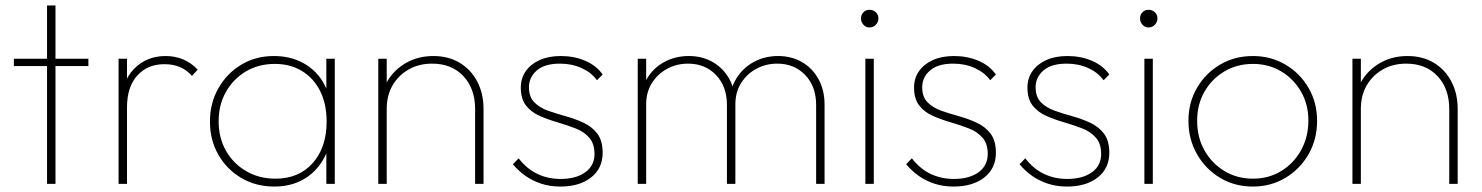

<svg xmlns="http://www.w3.org/2000/svg" viewBox="-20 -676 5450 706"><path d="M153 0V-656H184V0ZM31 -433V-460H305V-433Z M416 0V-460H447V0ZM447 -281 426 -287Q426 -375 472.5 -422.5Q519 -470 589 -470Q623 -470 652.5 -458Q682 -446 707 -420L686 -397Q665 -420 640.5 -430Q616 -440 584 -440Q523 -440 485 -398.5Q447 -357 447 -281Z M989 10Q921 10 867.5 -21.5Q814 -53 783 -107Q752 -161 752 -229Q752 -297 783 -351.5Q814 -406 867 -438Q920 -470 987 -470Q1040 -470 1082.5 -450.5Q1125 -431 1153.5 -395Q1182 -359 1193 -309V-152Q1181 -102 1152.5 -65.5Q1124 -29 1082.5 -9.5Q1041 10 989 10ZM993 -19Q1079 -19 1130 -76.5Q1181 -134 1181 -229Q1181 -293 1157.5 -340.5Q1134 -388 1091 -414.5Q1048 -441 991 -441Q931 -441 884.5 -413.5Q838 -386 811 -338.5Q784 -291 784 -230Q784 -169 811 -121.5Q838 -74 885.5 -46.5Q933 -19 993 -19ZM1180 0V-123L1189 -237L1180 -348V-460H1211V0Z M1727 0V-275Q1727 -350 1684 -396Q1641 -442 1569 -442Q1520 -442 1482.5 -420.5Q1445 -399 1423.5 -362Q1402 -325 1402 -276L1381 -288Q1381 -340 1406.5 -381Q1432 -422 1475.5 -446Q1519 -470 1574 -470Q1629 -470 1670.5 -445Q1712 -420 1735 -376Q1758 -332 1758 -275V0ZM1371 0V-460H1402V0Z M2040 10Q2003 10 1970.5 -0.5Q1938 -11 1912 -29.5Q1886 -48 1866 -72L1887 -94Q1917 -55 1956 -36.5Q1995 -18 2041 -18Q2098 -18 2132 -42.5Q2166 -67 2166 -110Q2166 -148 2146.5 -170Q2127 -192 2096 -204Q2065 -216 2030.5 -226Q1996 -236 1965 -249.5Q1934 -263 1914.5 -287.5Q1895 -312 1895 -354Q1895 -388 1913 -414Q1931 -440 1964 -455Q1997 -470 2042 -470Q2091 -470 2132 -452.5Q2173 -435 2196 -402L2175 -381Q2155 -409 2119 -425.5Q2083 -442 2039 -442Q1983 -442 1954 -417Q1925 -392 1925 -355Q1925 -320 1944.5 -300Q1964 -280 1995 -269Q2026 -258 2060.5 -248.5Q2095 -239 2126 -224.5Q2157 -210 2176.5 -184.5Q2196 -159 2196 -114Q2196 -57 2153.5 -23.5Q2111 10 2040 10Z M2325 0V-460H2356V0ZM2653 0V-290Q2653 -358 2613 -400Q2573 -442 2510 -442Q2468 -442 2433 -423Q2398 -404 2377 -370.5Q2356 -337 2356 -292L2335 -293Q2335 -346 2358.5 -386Q2382 -426 2422.5 -448Q2463 -470 2513 -470Q2562 -470 2600.5 -448Q2639 -426 2661.5 -386Q2684 -346 2684 -292V0ZM2981 0V-290Q2981 -358 2941 -400Q2901 -442 2838 -442Q2796 -442 2761 -423Q2726 -404 2705 -370.5Q2684 -337 2684 -292L2663 -293Q2663 -347 2687 -386.5Q2711 -426 2751.5 -448Q2792 -470 2841 -470Q2890 -470 2928.5 -448Q2967 -426 2989.5 -385.5Q3012 -345 3012 -291V0Z M3162 0V-460H3193V0ZM3177 -575Q3164 -575 3155 -585Q3146 -595 3146 -608Q3146 -622 3155 -631Q3164 -640 3177 -640Q3191 -640 3200.5 -631Q3210 -622 3210 -608Q3210 -595 3200.5 -585Q3191 -575 3177 -575Z M3486 10Q3449 10 3416.5 -0.5Q3384 -11 3358 -29.5Q3332 -48 3312 -72L3333 -94Q3363 -55 3402 -36.5Q3441 -18 3487 -18Q3544 -18 3578 -42.5Q3612 -67 3612 -110Q3612 -148 3592.5 -170Q3573 -192 3542 -204Q3511 -216 3476.5 -226Q3442 -236 3411 -249.5Q3380 -263 3360.5 -287.5Q3341 -312 3341 -354Q3341 -388 3359 -414Q3377 -440 3410 -455Q3443 -470 3488 -470Q3537 -470 3578 -452.5Q3619 -435 3642 -402L3621 -381Q3601 -409 3565 -425.5Q3529 -442 3485 -442Q3429 -442 3400 -417Q3371 -392 3371 -355Q3371 -320 3390.5 -300Q3410 -280 3441 -269Q3472 -258 3506.5 -248.5Q3541 -239 3572 -224.5Q3603 -210 3622.5 -184.5Q3642 -159 3642 -114Q3642 -57 3599.5 -23.5Q3557 10 3486 10Z M3903 10Q3866 10 3833.5 -0.5Q3801 -11 3775 -29.5Q3749 -48 3729 -72L3750 -94Q3780 -55 3819 -36.5Q3858 -18 3904 -18Q3961 -18 3995 -42.5Q4029 -67 4029 -110Q4029 -148 4009.5 -170Q3990 -192 3959 -204Q3928 -216 3893.5 -226Q3859 -236 3828 -249.5Q3797 -263 3777.5 -287.5Q3758 -312 3758 -354Q3758 -388 3776 -414Q3794 -440 3827 -455Q3860 -470 3905 -470Q3954 -470 3995 -452.5Q4036 -435 4059 -402L4038 -381Q4018 -409 3982 -425.5Q3946 -442 3902 -442Q3846 -442 3817 -417Q3788 -392 3788 -355Q3788 -320 3807.5 -300Q3827 -280 3858 -269Q3889 -258 3923.5 -248.5Q3958 -239 3989 -224.5Q4020 -210 4039.5 -184.5Q4059 -159 4059 -114Q4059 -57 4016.5 -23.5Q3974 10 3903 10Z M4188 0V-460H4219V0ZM4203 -575Q4190 -575 4181 -585Q4172 -595 4172 -608Q4172 -622 4181 -631Q4190 -640 4203 -640Q4217 -640 4226.5 -631Q4236 -622 4236 -608Q4236 -595 4226.5 -585Q4217 -575 4203 -575Z M4587 10Q4520 10 4466.5 -22Q4413 -54 4381.5 -109Q4350 -164 4350 -232Q4350 -299 4381.5 -353Q4413 -407 4466.5 -438.5Q4520 -470 4587 -470Q4653 -470 4706.5 -438.5Q4760 -407 4791.5 -353Q4823 -299 4823 -232Q4823 -163 4791.5 -108.5Q4760 -54 4706.5 -22Q4653 10 4587 10ZM4587 -19Q4645 -19 4691 -47Q4737 -75 4764 -123.5Q4791 -172 4791 -233Q4791 -292 4764 -339Q4737 -386 4691 -413.5Q4645 -441 4587 -441Q4529 -441 4482.5 -413.5Q4436 -386 4409 -339Q4382 -292 4382 -232Q4382 -171 4409 -123Q4436 -75 4482.5 -47Q4529 -19 4587 -19Z M5309 0V-275Q5309 -350 5266 -396Q5223 -442 5151 -442Q5102 -442 5064.5 -420.5Q5027 -399 5005.5 -362Q4984 -325 4984 -276L4963 -288Q4963 -340 4988.5 -381Q5014 -422 5057.5 -446Q5101 -470 5156 -470Q5211 -470 5252.5 -445Q5294 -420 5317 -376Q5340 -332 5340 -275V0ZM4953 0V-460H4984V0Z"/></svg>

Font: Outfit Thin
Style: Regular
Weight: 100
Designer: Rodrigo Fuenzalida
Foundry: fragTYPE
Version: Version 1.100;gftools[0.9.27]